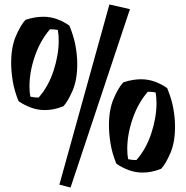

<svg xmlns="http://www.w3.org/2000/svg" viewBox="-20 -759 835 860"><path d="M296 81 246 68 470 -739 562 -718ZM181 -266Q148 -266 117.5 -277.5Q87 -289 63 -306Q44 -353 37 -396.5Q30 -440 30 -478Q30 -548 51 -597Q72 -646 94 -670Q118 -678 137.5 -681Q157 -684 174 -684Q207 -684 237.5 -672.5Q268 -661 291 -644Q311 -595 318.5 -552.5Q326 -510 326 -472Q326 -402 305.5 -354Q285 -306 264 -283Q238 -273 218.5 -269.5Q199 -266 181 -266ZM153 -322Q197 -372 220 -442.5Q243 -513 243 -578Q243 -590 242 -602Q241 -614 239 -625Q221 -628 204 -628Q160 -577 136 -507Q112 -437 112 -372Q112 -346 116 -326Q132 -322 153 -322ZM619 14Q586 14 555.5 2.5Q525 -9 501 -26Q482 -73 475 -116.5Q468 -160 468 -198Q468 -268 489 -317Q510 -366 532 -390Q556 -398 575.5 -401Q595 -404 612 -404Q645 -404 675.5 -392.5Q706 -381 729 -364Q749 -315 756.5 -272.5Q764 -230 764 -192Q764 -122 743.5 -74Q723 -26 702 -3Q676 7 656.5 10.5Q637 14 619 14ZM591 -42Q635 -92 658 -162.5Q681 -233 681 -298Q681 -310 680 -322Q679 -334 677 -345Q659 -348 642 -348Q598 -297 574 -227Q550 -157 550 -92Q550 -66 554 -46Q570 -42 591 -42Z"/></svg>

Font: Joti One
Style: Regular
Weight: 400
Designer: Eduardo Rodriguez Tunni
Foundry: Eduardo Rodriguez Tunni
Version: Version 1.002; ttfautohint (v1.8.4.7-5d5b);gftools[0.9.24]